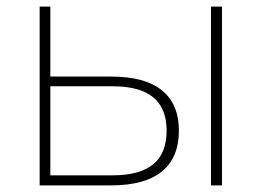

<svg xmlns="http://www.w3.org/2000/svg" viewBox="-20 -559 789 579"><path d="M99.6 -539.1H131.8V-328.1H315.4Q417 -328.1 468.3 -286.6Q519.5 -245.1 519.5 -165Q519.5 -84 468.3 -42Q417 0 315.4 0H99.6ZM482.4 -165Q482.4 -232.4 441.9 -265.6Q401.4 -298.8 319.3 -298.8H131.8V-30.3H319.3Q401.4 -30.3 441.9 -63.5Q482.4 -96.7 482.4 -165ZM616.2 -539.1H649.4V0H616.2Z"/></svg>

Font: Min Sans VF VF
Style: Regular
Weight: 400
Designer: Jinseong-Kim, NotoSansCJK, Nunito
Foundry: Jinseong-Kim
Version: Version 1.420;Glyphs 3.1.2 (3151)